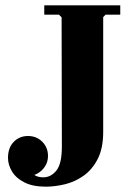

<svg xmlns="http://www.w3.org/2000/svg" viewBox="-20 -690 492 720"><path d="M146 -635V-670H431V-635H376L367 -626V-196Q367 -134 346.5 -94Q326 -54 293.5 -31Q261 -8 223.5 1Q186 10 152 10Q103 10 71.5 -6Q40 -22 25 -47Q10 -72 10 -98Q10 -136 31.5 -158Q53 -180 85 -180Q117 -180 138.5 -158.5Q160 -137 160 -105Q160 -83 148.5 -65.5Q137 -48 119 -38.5Q101 -29 79 -30L90 -56Q98 -40 111 -32.5Q124 -25 142 -25Q171 -25 191.5 -50.5Q212 -76 212 -140L211 -625L201 -635Z"/></svg>

Font: Brygada 1918
Style: Regular
Weight: 400
Designer: Mateusz Machalski | Borys Kosmynka | Przemek Hoffer
Foundry: NIEPODLEGLA 2018
Version: Version 3.006